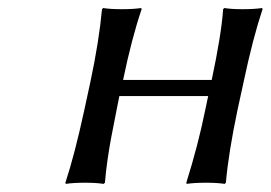

<svg xmlns="http://www.w3.org/2000/svg" viewBox="-20 -453 671 476"><path d="M488.8 -180.2 496.1 -214.8H275.9L269 -180.2Q258.8 -127.9 255.1 -108.9Q251.5 -89.8 246.8 -58.3Q242.2 -26.9 240.2 0L236.8 2.9Q218.8 0 190.9 0Q161.1 0 143.1 2.9L142.1 0Q165 -69.3 189 -180.2L204.1 -250Q225.6 -351.1 232.9 -430.2L235.8 -433.1Q252.9 -430.2 282.2 -430.2Q310.5 -430.2 330.1 -433.1L331.1 -430.2Q306.2 -356.9 285.2 -254.9H504.9Q528.8 -367.2 533.2 -430.2L536.1 -433.1Q553.2 -430.2 582 -430.2Q610.4 -430.2 629.9 -433.1L630.9 -430.2Q606.9 -358.4 584 -250L568.8 -180.2Q546.4 -73.7 540 0L537.1 2.9Q518.6 0 491.2 0Q460.9 0 442.9 2.9L441.9 0Q471.2 -93.3 488.8 -180.2Z"/></svg>

Font: Linear Smooth
Style: Italic
Weight: 400
Designer: Philipp H. Poll, Flanker
Foundry: Philipp H. Poll, reworked by Flanker
Version: Version 1.061 | FøM Fix